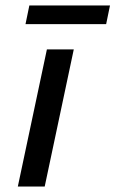

<svg xmlns="http://www.w3.org/2000/svg" viewBox="-20 -680 421 700"><path d="M151 -500 45 0H143L249 -500ZM73 -592H367L381 -660H87Z"/></svg>

Font: LT Wave
Style: Italic
Weight: 400
Designer: Daniel Lyons
Version: Version 2.5 (Glyphs App)